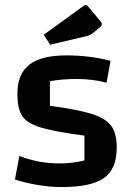

<svg xmlns="http://www.w3.org/2000/svg" viewBox="-20 -738 530 773"><path d="M247 -515Q343 -515 425 -493L409 -405Q354 -420 288 -420Q230 -420 181 -411V-312Q294 -297 350.5 -279Q407 -261 428.5 -230.5Q450 -200 450 -144Q450 -58 399 -21.5Q348 15 230 15Q138 15 40 -15L58 -110Q135 -80 222 -80Q268 -80 320 -92V-192Q198 -208 143 -225Q88 -242 69 -271.5Q50 -301 50 -361Q50 -440 98 -477.5Q146 -515 247 -515ZM156 -598 316 -714Q321 -718 325 -718Q330 -718 335 -712L383 -654Q390 -646 390 -641Q390 -635 382 -628L353 -604Q344 -597 330 -593L182 -558Z"/></svg>

Font: Changa Medium
Style: Regular
Weight: 500
Designer: Eduardo Rodriguez Tunni
Foundry: Eduardo Rodriguez Tunni
Version: Version 2.002; ttfautohint (v1.5) -l 8 -r 50 -G 150 -x 14 -H